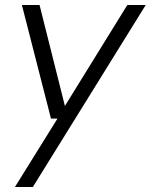

<svg xmlns="http://www.w3.org/2000/svg" viewBox="-20 -532 606 772"><path d="M40 220 211 -55H185L68 -512H139L241 -106L492 -512H566L112 220Z"/></svg>

Font: DM Sans 12pt Light
Style: Italic
Weight: 300
Italic angle: -10°
Version: Version 4.004;gftools[0.9.30]